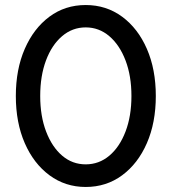

<svg xmlns="http://www.w3.org/2000/svg" viewBox="-20 -732 683 764"><path d="M321 12Q240 12 177 -34.5Q114 -81 78.5 -162.5Q43 -244 43 -350Q43 -456 78.5 -537.5Q114 -619 176.5 -665.5Q239 -712 321 -712Q403 -712 466 -665.5Q529 -619 564.5 -537.5Q600 -456 600 -350Q600 -244 564.5 -162.5Q529 -81 466 -34.5Q403 12 321 12ZM321 -78Q374 -78 415 -112.5Q456 -147 479.5 -208.5Q503 -270 503 -350Q503 -430 479.5 -491.5Q456 -553 415 -588Q374 -623 321 -623Q268 -623 227 -588Q186 -553 163 -491.5Q140 -430 140 -350Q140 -270 163.5 -208.5Q187 -147 227.5 -112.5Q268 -78 321 -78Z"/></svg>

Font: Figtree Medium
Style: Regular
Weight: 500
Designer: Erik Kennedy
Foundry: Erik Kennedy
Version: Version 2.001; ttfautohint (v1.8.4.7-5d5b);gftools[0.9.27]